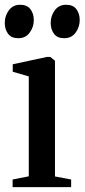

<svg xmlns="http://www.w3.org/2000/svg" viewBox="-26 -764 346 784"><path d="M25.5 0V-31L91.5 -44V-452L26 -471V-501.5L165.5 -531.5H179.5L198.5 -516V-43.5L264.5 -31V0ZM48.5 -608Q20.5 -608 7 -626Q-6.5 -644 -6.5 -670.5Q-6.5 -699.5 10.2 -722Q27 -744.5 56 -744.5H57Q84.5 -744.5 98.2 -726.5Q112 -708.5 112 -682Q112 -653.5 95.2 -630.8Q78.5 -608 49 -608ZM235.5 -608Q208 -608 194.5 -626Q181 -644 181 -670.5Q181 -699.5 197.8 -722Q214.5 -744.5 243.5 -744.5H244.5Q272.5 -744.5 286 -726.5Q299.5 -708.5 299.5 -682Q299.5 -653.5 282.8 -630.8Q266 -608 236.5 -608Z"/></svg>

Font: Merriweather 96pt Medium
Style: Regular
Weight: 500
Version: Version 2.100